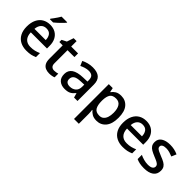

<svg xmlns="http://www.w3.org/2000/svg" viewBox="86 -1783 3039 3039"><g transform="rotate(45 1606.0 -263.0)"><path d="M296 -549Q367 -549 418 -519.5Q469 -490 497 -435.5Q525 -381 525 -305V-246H163Q165 -164 206.5 -120.5Q248 -77 322 -77Q374 -77 414.5 -87Q455 -97 498 -116V-26Q458 -8 416.5 1Q375 10 317 10Q239 10 179 -21Q119 -52 85.5 -113.5Q52 -175 52 -266Q52 -356 82.5 -419.5Q113 -483 168 -516Q223 -549 296 -549ZM295 -466Q239 -466 205 -429.5Q171 -393 165 -326H417Q416 -388 387 -427Q358 -466 295 -466ZM458 -756Q447 -742 428 -722Q409 -702 386.5 -680.5Q364 -659 342 -639.5Q320 -620 302 -606H230V-618Q245 -637 264 -663Q283 -689 301.5 -716.5Q320 -744 332 -766H458Z M852 -78Q873 -78 895 -82Q917 -86 933 -91V-9Q916 -1 886.5 4.5Q857 10 827 10Q783 10 746.5 -5Q710 -20 688 -57Q666 -94 666 -161V-457H591V-506L670 -546L708 -660H774V-539H928V-457H774V-162Q774 -119 795.5 -98.5Q817 -78 852 -78Z M1251 -549Q1353 -549 1403.5 -504.5Q1454 -460 1454 -365V0H1377L1356 -75H1352Q1317 -31 1278.5 -10.5Q1240 10 1172 10Q1099 10 1051 -30Q1003 -70 1003 -154Q1003 -236 1065 -279Q1127 -322 1255 -326L1348 -329V-358Q1348 -417 1321 -441Q1294 -465 1245 -465Q1204 -465 1166 -453Q1128 -441 1093 -424L1059 -502Q1097 -522 1147 -535.5Q1197 -549 1251 -549ZM1275 -256Q1184 -253 1149 -226.5Q1114 -200 1114 -153Q1114 -111 1139 -92.5Q1164 -74 1204 -74Q1265 -74 1306 -108.5Q1347 -143 1347 -212V-259Z M1887 -549Q1984 -549 2043 -479.5Q2102 -410 2102 -271Q2102 -133 2042 -61.5Q1982 10 1885 10Q1824 10 1785.5 -13Q1747 -36 1724 -65H1717Q1720 -48 1722 -23.5Q1724 1 1724 20V240H1616V-539H1704L1719 -467H1724Q1747 -501 1785.5 -525Q1824 -549 1887 -549ZM1860 -460Q1786 -460 1756 -417.5Q1726 -375 1724 -288V-271Q1724 -179 1753.5 -129Q1783 -79 1862 -79Q1906 -79 1934.5 -103.5Q1963 -128 1977 -171Q1991 -214 1991 -272Q1991 -360 1959 -410Q1927 -460 1860 -460Z M2450 -549Q2521 -549 2572 -519.5Q2623 -490 2651 -435.5Q2679 -381 2679 -305V-246H2317Q2319 -164 2360.5 -120.5Q2402 -77 2476 -77Q2528 -77 2568.5 -87Q2609 -97 2652 -116V-26Q2612 -8 2570.5 1Q2529 10 2471 10Q2393 10 2333 -21Q2273 -52 2239.5 -113.5Q2206 -175 2206 -266Q2206 -356 2236.5 -419.5Q2267 -483 2322 -516Q2377 -549 2450 -549ZM2449 -466Q2393 -466 2359 -429.5Q2325 -393 2319 -326H2571Q2570 -388 2541 -427Q2512 -466 2449 -466Z M3169 -153Q3169 -73 3111 -31.5Q3053 10 2949 10Q2893 10 2852 1.5Q2811 -7 2777 -23V-118Q2813 -100 2860.5 -87Q2908 -74 2952 -74Q3011 -74 3037.5 -92.5Q3064 -111 3064 -142Q3064 -160 3054 -174.5Q3044 -189 3016.5 -204Q2989 -219 2936 -240Q2885 -261 2849 -281.5Q2813 -302 2794.5 -330.5Q2776 -359 2776 -404Q2776 -475 2832.5 -512Q2889 -549 2982 -549Q3032 -549 3075.5 -539.5Q3119 -530 3160 -511L3125 -429Q3089 -444 3052.5 -454.5Q3016 -465 2977 -465Q2930 -465 2905.5 -450Q2881 -435 2881 -409Q2881 -390 2892.5 -376.5Q2904 -363 2932.5 -349Q2961 -335 3011 -315Q3061 -296 3096.5 -276Q3132 -256 3150.5 -227Q3169 -198 3169 -153Z"/></g></svg>

Font: Noto Sans NKo Unjoined Medium
Style: Regular
Weight: 500
Designer: Monotype Design Team
Foundry: Monotype Imaging Inc.
Version: Version 2.004